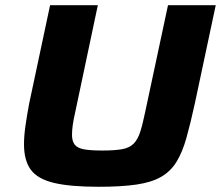

<svg xmlns="http://www.w3.org/2000/svg" viewBox="-20 -708 847 736"><path d="M358 8Q249 8 186.5 -7Q124 -22 98 -57.5Q72 -93 72 -155Q72 -186 77.5 -225Q83 -264 92 -312L172 -688H355L269 -281Q262 -251 259 -229.5Q256 -208 256 -191Q256 -167 266.5 -153.5Q277 -140 302.5 -135.5Q328 -131 372 -131Q419 -131 447.5 -136Q476 -141 492 -157Q508 -173 517.5 -202.5Q527 -232 537 -281L624 -688H807L727 -312Q710 -234 694.5 -179Q679 -124 656.5 -87.5Q634 -51 597.5 -30Q561 -9 503 -0.5Q445 8 358 8Z"/></svg>

Font: Saira Thin Expanded
Style: Bold Italic
Weight: 700
Width: 7
Italic angle: -12°
Version: Version 1.101